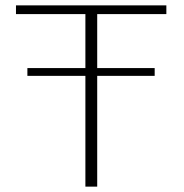

<svg xmlns="http://www.w3.org/2000/svg" viewBox="-20 -695 686 715"><path d="M82 -412.5H556V-441.5H82ZM298 0H342V-642.5H599.5V-675H39.5V-642.5H298Z"/></svg>

Font: Anybody SemiExpanded ExtraLight
Style: Regular
Weight: 250
Width: 6
Version: Version 1.113;gftools[0.9.25]